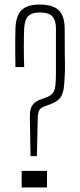

<svg xmlns="http://www.w3.org/2000/svg" viewBox="-20 -826 354 846"><path d="M114.5 -138 111.5 -312.5Q111.5 -333.5 116 -348Q120.5 -362.5 131.5 -372.2Q142.5 -382 161 -388.5L185.5 -397.5Q204.5 -404.5 213.2 -416.5Q222 -428.5 224.2 -450.8Q226.5 -473 226.5 -510.5V-701.5Q226.5 -735 211.2 -753Q196 -771 155 -771Q120.5 -771 104.8 -755.5Q89 -740 86.5 -701Q85 -664.5 85 -620.8Q85 -577 86.5 -530.5H48Q47.5 -566.5 47.2 -595Q47 -623.5 47.2 -648.2Q47.5 -673 48 -698Q49.5 -755.5 74.5 -780.8Q99.5 -806 154 -806Q212.5 -806 238.8 -781Q265 -756 265 -698Q265 -629.5 265.5 -593.8Q266 -558 266.2 -540.8Q266.5 -523.5 266 -509.5Q264.5 -472.5 262.2 -448.2Q260 -424 253.2 -408.5Q246.5 -393 233 -383Q219.5 -373 195 -364L176.5 -357.5Q155.5 -349.5 151.2 -336.5Q147 -323.5 146.5 -311.5L142.5 -138ZM75.5 0V-73H187V0Z"/></svg>

Font: Big Shoulders Thin
Style: Regular
Weight: 100
Version: Version 2.002